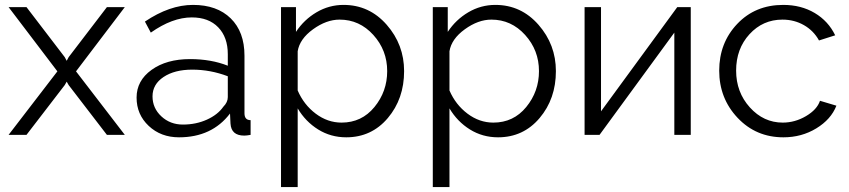

<svg xmlns="http://www.w3.org/2000/svg" viewBox="-20 -550 3463 783"><path d="M15 -521H88L244 -317L252 -302L260 -317L416 -521H489L290 -259L489 0H416L260 -203L252 -217L244 -203L88 0H15L214 -259Z M710 10Q636 10 586.5 -36.5Q537 -83 537 -152Q537 -221 598 -265Q659 -309 755 -309Q841 -309 909 -282V-329Q909 -398 870 -438.5Q831 -479 762 -479Q683 -479 595 -417L571 -462Q672 -530 767 -530Q865 -530 921 -475Q977 -420 977 -323V-88Q977 -60 1002 -60V0Q986 3 976 3Q923 3 920 -46L918 -87Q844 10 710 10ZM726 -42Q779 -42 823.5 -62Q868 -82 891 -115Q909 -133 909 -154V-239Q838 -266 764 -266Q692 -266 647 -236Q602 -206 602 -157Q602 -109 638 -75.5Q674 -42 726 -42Z M1392 10Q1329 10 1277.5 -22Q1226 -54 1194 -108V213H1126V-521H1187V-420Q1220 -470 1271 -500Q1322 -530 1381 -530Q1486 -530 1557 -449Q1628 -368 1628 -260Q1628 -147 1561.5 -68.5Q1495 10 1392 10ZM1373 -50Q1455 -50 1507 -113.5Q1559 -177 1559 -260Q1559 -345 1502.5 -407.5Q1446 -470 1365 -470Q1311 -470 1256.5 -430.5Q1202 -391 1194 -341V-181Q1219 -123 1267.5 -86.5Q1316 -50 1373 -50Z M2011 10Q1948 10 1896.5 -22Q1845 -54 1813 -108V213H1745V-521H1806V-420Q1839 -470 1890 -500Q1941 -530 2000 -530Q2105 -530 2176 -449Q2247 -368 2247 -260Q2247 -147 2180.5 -68.5Q2114 10 2011 10ZM1992 -50Q2074 -50 2126 -113.5Q2178 -177 2178 -260Q2178 -345 2121.5 -407.5Q2065 -470 1984 -470Q1930 -470 1875.5 -430.5Q1821 -391 1813 -341V-181Q1838 -123 1886.5 -86.5Q1935 -50 1992 -50Z M2431 -521V-96L2742 -521H2797V0H2730V-417L2425 0H2364V-521Z M3174 -530Q3247 -530 3302.5 -497Q3358 -464 3386 -406L3320 -385Q3298 -425 3258.5 -447.5Q3219 -470 3171 -470Q3091 -470 3036.5 -410.5Q2982 -351 2982 -262Q2982 -174 3038 -112Q3094 -50 3172 -50Q3222 -50 3267 -76.5Q3312 -103 3324 -139L3391 -119Q3369 -63 3309 -26.5Q3249 10 3175 10Q3063 10 2988 -69.5Q2913 -149 2913 -262Q2913 -375 2986.5 -452.5Q3060 -530 3174 -530Z"/></svg>

Font: Raleway
Style: Regular
Weight: 400
Designer: Matt McInerney, Pablo Impallari, Rodrigo Fuenzalida
Foundry: Matt McInerney, Pablo Impallari, Rodrigo Fuenzalida
Version: Version 1.000;PS 001.001;hotconv 1.0.56; ttfautohint (v1.5)